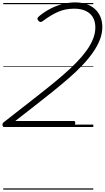

<svg xmlns="http://www.w3.org/2000/svg" viewBox="-27 -1055 870 1595"><path d="M11 0Q1 0 -3.5 -7Q-8 -14 -6.5 -23Q-5 -32 2 -38L230 -216Q302 -272 369.5 -326Q437 -380 497 -432Q557 -484 606 -534Q655 -584 690.5 -633Q726 -682 745.5 -730.5Q765 -779 765 -826Q765 -878 744 -912.5Q723 -947 683.5 -965Q644 -983 589 -983Q516 -983 455.5 -956.5Q395 -930 333 -883Q319 -872 309.5 -872.5Q300 -873 291 -884Q282 -895 284.5 -903.5Q287 -912 301 -923Q341 -956 388.5 -981Q436 -1006 489 -1020.5Q542 -1035 597 -1035Q648 -1035 689 -1021.5Q730 -1008 760 -981.5Q790 -955 806.5 -917Q823 -879 823 -830Q823 -777 802.5 -724.5Q782 -672 744.5 -618.5Q707 -565 655.5 -511Q604 -457 541 -402.5Q478 -348 407 -291Q336 -234 259 -174L100 -50H585Q592 -50 595.5 -45.5Q599 -41 598 -31Q597 -16 589 -8Q581 0 572 0ZM0 510H748V520H0ZM0 -20H748V0H0ZM0 -505H748V-500H0ZM0 -1030H748V-1020H0Z"/></svg>

Font: Playwrite CO Guides
Style: Regular
Weight: 400
Designer: Veronika Burian, José Scaglione
Foundry: TypeTogether
Version: Version 1.003